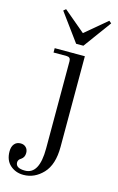

<svg xmlns="http://www.w3.org/2000/svg" viewBox="-174 -727 630 1021"><g transform="rotate(15 141.0 -217.0)"><path d="M44 -661 57 -672 176 -572 295 -672 308 -661 196 -508H156ZM52 -432V-456H218V43Q218 141 172 189.5Q126 238 65 238Q22 238 -8 211.5Q-38 185 -38 136Q-38 110 -25.5 95Q-13 80 9 80Q27 80 38.5 91.5Q50 103 50 122Q50 146 32 158Q16 167 16 182Q16 214 67 214Q146 214 146 71V-410Q146 -432 124 -432Z"/></g></svg>

Font: Old Standard TT
Style: Regular
Weight: 400
Designer: Alexey Kryukov <alexios@thessalonica.org.ru>
Version: Version 1.0